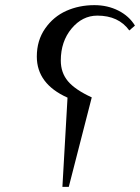

<svg xmlns="http://www.w3.org/2000/svg" viewBox="-20 -731 548 751"><path d="M124 -509.8Q124 -572.8 156.5 -619.4Q189 -666 239.3 -688.5Q289.6 -710.9 349.1 -710.9Q400.9 -710.9 443.1 -689.5Q485.4 -668 507.8 -630.9L485.8 -611.8Q443.8 -669.9 360.8 -669.9Q302.2 -669.9 260 -619.4Q217.8 -568.8 217.8 -494.1Q217.8 -446.8 245.8 -413.3Q273.9 -379.9 338.9 -350.1L249 0H224.1L244.1 -349.1Q124 -402.8 124 -509.8Z"/></svg>

Font: Dihjauti
Style: Bold Italic
Weight: 700
Italic angle: -9°
Designer: T. Christopher White
Version: Version 3.0.0